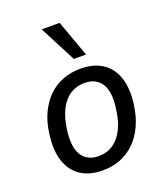

<svg xmlns="http://www.w3.org/2000/svg" viewBox="-139 -842 817 946"><g transform="rotate(-20 270.0 -369.0)"><path d="M238 9Q168 9 122.5 -21.5Q77 -52 58 -109.5Q39 -167 50 -248Q57 -308 79 -355Q101 -402 134 -434.5Q167 -467 210 -483.5Q253 -500 303 -500Q373 -500 418.5 -469.5Q464 -439 483 -382Q502 -325 491 -244Q483 -184 461.5 -137Q440 -90 407 -57.5Q374 -25 331.5 -8Q289 9 238 9ZM243 -64Q285 -64 317.5 -85.5Q350 -107 372 -149.5Q394 -192 401 -253Q414 -340 386 -383.5Q358 -427 298 -427Q256 -427 223 -406Q190 -385 168.5 -343Q147 -301 139 -239Q127 -151 155 -107.5Q183 -64 243 -64ZM290 -556 191 -747H285L354 -556Z"/></g></svg>

Font: Nunito Sans 10pt SemiCondensed Medium
Style: Italic
Weight: 500
Width: 4
Italic angle: -9°
Designer: Vernon Adams
Foundry: Vernon Adams
Version: Version 3.101;gftools[0.9.27]